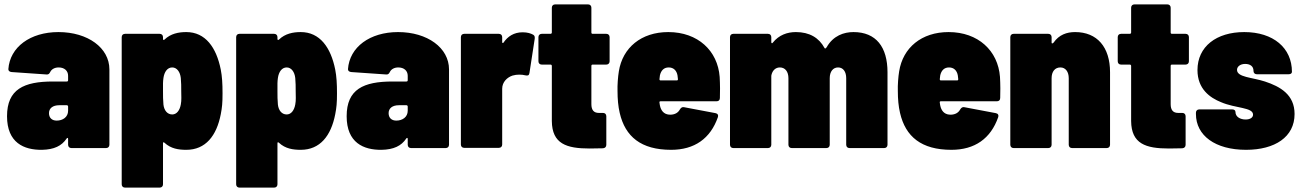

<svg xmlns="http://www.w3.org/2000/svg" viewBox="-20 -674 5925 874"><path d="M246 -528C118 -528 25 -460 18 -359C18 -351 24 -347 33 -346L192 -335C201 -334 205 -339 209 -347C215 -359 229 -367 247 -367C273 -367 290 -352 290 -329V-309C290 -305 288 -303 284 -303H221C89 -303 12 -268 12 -145C12 -24 89 9 171 8C226 7 261 -10 283 -43C286 -48 290 -47 290 -42V-15C290 -6 296 0 305 0H463C472 0 478 -6 478 -15V-358C478 -456 380 -528 246 -528ZM238 -125C216 -125 203 -138 203 -159C203 -181 220 -195 250 -195H284C288 -195 290 -192 290 -189V-170C290 -141 266 -125 238 -125Z M985 -357C965 -458 915 -528 828 -528C793 -528 757 -521 729 -494C725 -490 722 -492 722 -497V-505C722 -514 716 -520 707 -520H549C540 -520 534 -514 534 -505V165C534 174 540 180 549 180H707C716 180 722 174 722 165V-22C722 -27 725 -28 729 -24C758 3 793 8 828 8C916 8 966 -56 985 -154C991 -185 993 -205 993 -249C993 -294 991 -326 985 -357ZM803 -198C798 -171 784 -153 764 -153C742 -153 727 -171 724 -198C722 -218 722 -238 722 -259V-295C722 -303 723 -311 724 -319C728 -347 742 -367 764 -367C785 -367 800 -347 803 -319C805 -299 805 -279 805 -259C805 -238 807 -218 803 -198Z M1506 -357C1486 -458 1436 -528 1349 -528C1314 -528 1278 -521 1250 -494C1246 -490 1243 -492 1243 -497V-505C1243 -514 1237 -520 1228 -520H1070C1061 -520 1055 -514 1055 -505V165C1055 174 1061 180 1070 180H1228C1237 180 1243 174 1243 165V-22C1243 -27 1246 -28 1250 -24C1279 3 1314 8 1349 8C1437 8 1487 -56 1506 -154C1512 -185 1514 -205 1514 -249C1514 -294 1512 -326 1506 -357ZM1324 -198C1319 -171 1305 -153 1285 -153C1263 -153 1248 -171 1245 -198C1243 -218 1243 -238 1243 -259V-295C1243 -303 1244 -311 1245 -319C1249 -347 1263 -367 1285 -367C1306 -367 1321 -347 1324 -319C1326 -299 1326 -279 1326 -259C1326 -238 1328 -218 1324 -198Z M1792 -528C1664 -528 1571 -460 1564 -359C1564 -351 1570 -347 1579 -346L1738 -335C1747 -334 1751 -339 1755 -347C1761 -359 1775 -367 1793 -367C1819 -367 1836 -352 1836 -329V-309C1836 -305 1834 -303 1830 -303H1767C1635 -303 1558 -268 1558 -145C1558 -24 1635 9 1717 8C1772 7 1807 -10 1829 -43C1832 -48 1836 -47 1836 -42V-15C1836 -6 1842 0 1851 0H2009C2018 0 2024 -6 2024 -15V-358C2024 -456 1926 -528 1792 -528ZM1784 -125C1762 -125 1749 -138 1749 -159C1749 -181 1766 -195 1796 -195H1830C1834 -195 1836 -192 1836 -189V-170C1836 -141 1812 -125 1784 -125Z M2359 -527C2319 -527 2291 -508 2272 -480C2269 -476 2266 -478 2266 -483V-505C2266 -514 2260 -520 2251 -520H2093C2084 -520 2078 -514 2078 -505V-16C2078 -7 2084 -1 2093 -1H2251C2260 -1 2266 -7 2266 -16V-270C2266 -301 2289 -322 2313 -330C2333 -336 2356 -335 2372 -331C2382 -329 2388 -330 2390 -341L2414 -497C2415 -506 2414 -512 2407 -516C2396 -522 2381 -527 2359 -527Z M2755 -395V-505C2755 -514 2749 -520 2740 -520H2678C2674 -520 2672 -522 2672 -526V-639C2672 -648 2666 -654 2657 -654H2507C2498 -654 2492 -648 2492 -639V-526C2492 -522 2489 -520 2486 -520H2446C2437 -520 2431 -514 2431 -505V-395C2431 -386 2437 -380 2446 -380H2486C2490 -380 2492 -377 2492 -374V-123C2493 -19 2559 2 2664 2C2683 2 2704 1 2725 1C2735 0 2740 -6 2740 -15V-145C2740 -154 2734 -160 2725 -160H2706C2683 -160 2672 -173 2672 -200V-374C2672 -378 2674 -380 2678 -380H2740C2749 -380 2755 -386 2755 -395Z M3256 -324C3247 -443 3157 -528 3022 -528C2899 -528 2814 -457 2797 -349C2793 -325 2790 -286 2791 -260C2791 -223 2794 -190 2801 -160C2826 -52 2898 8 3035 8C3141 8 3214 -43 3248 -141C3251 -150 3247 -157 3237 -159L3094 -186C3086 -188 3080 -184 3075 -176C3067 -161 3053 -153 3034 -152C3008 -151 2993 -164 2986 -186C2984 -192 2983 -199 2982 -207C2981 -211 2983 -213 2987 -213H3242C3251 -213 3257 -218 3257 -228C3258 -251 3258 -290 3256 -324ZM3024 -367C3046 -367 3060 -353 3064 -331L3066 -314C3066 -310 3065 -308 3061 -308H2987C2983 -308 2982 -310 2982 -314L2984 -331C2989 -353 3002 -367 3024 -367Z M3865 -528C3822 -528 3773 -512 3743 -459C3739 -453 3735 -451 3733 -456C3708 -502 3665 -528 3603 -528C3564 -528 3526 -515 3498 -480C3495 -475 3491 -477 3491 -482V-505C3491 -514 3485 -520 3476 -520H3318C3309 -520 3303 -514 3303 -505V-15C3303 -6 3309 0 3318 0H3476C3485 0 3491 -6 3491 -15V-326C3491 -328 3491 -331 3492 -334C3497 -354 3511 -367 3530 -367C3554 -367 3569 -348 3569 -318V-15C3569 -6 3575 0 3584 0H3742C3751 0 3757 -6 3757 -15V-318C3757 -348 3772 -367 3795 -367C3818 -367 3832 -348 3832 -318V-15C3832 -6 3838 0 3847 0H4005C4014 0 4020 -6 4020 -15V-345C4020 -460 3968 -528 3865 -528Z M4532 -324C4523 -443 4433 -528 4298 -528C4175 -528 4090 -457 4073 -349C4069 -325 4066 -286 4067 -260C4067 -223 4070 -190 4077 -160C4102 -52 4174 8 4311 8C4417 8 4490 -43 4524 -141C4527 -150 4523 -157 4513 -159L4370 -186C4362 -188 4356 -184 4351 -176C4343 -161 4329 -153 4310 -152C4284 -151 4269 -164 4262 -186C4260 -192 4259 -199 4258 -207C4257 -211 4259 -213 4263 -213H4518C4527 -213 4533 -218 4533 -228C4534 -251 4534 -290 4532 -324ZM4300 -367C4322 -367 4336 -353 4340 -331L4342 -314C4342 -310 4341 -308 4337 -308H4263C4259 -308 4258 -310 4258 -314L4260 -331C4265 -353 4278 -367 4300 -367Z M4874 -528C4836 -528 4801 -516 4776 -480C4771 -475 4767 -475 4767 -480V-505C4767 -514 4761 -520 4752 -520H4594C4585 -520 4579 -514 4579 -505V-15C4579 -6 4585 0 4594 0H4752C4761 0 4767 -6 4767 -15V-318C4767 -348 4782 -367 4807 -367C4830 -367 4845 -348 4845 -318V-15C4845 -6 4851 0 4860 0H5018C5027 0 5033 -6 5033 -15V-345C5033 -460 4974 -528 4874 -528Z M5392 -395V-505C5392 -514 5386 -520 5377 -520H5315C5311 -520 5309 -522 5309 -526V-639C5309 -648 5303 -654 5294 -654H5144C5135 -654 5129 -648 5129 -639V-526C5129 -522 5126 -520 5123 -520H5083C5074 -520 5068 -514 5068 -505V-395C5068 -386 5074 -380 5083 -380H5123C5127 -380 5129 -377 5129 -374V-123C5130 -19 5196 2 5301 2C5320 2 5341 1 5362 1C5372 0 5377 -6 5377 -15V-145C5377 -154 5371 -160 5362 -160H5343C5320 -160 5309 -173 5309 -200V-374C5309 -378 5311 -380 5315 -380H5377C5386 -380 5392 -386 5392 -395Z M5652 8C5783 8 5873 -50 5873 -155C5873 -243 5808 -280 5738 -303C5680 -322 5611 -322 5611 -356C5611 -371 5626 -383 5648 -383C5671 -383 5686 -372 5686 -352V-351C5686 -342 5692 -336 5701 -336H5846C5855 -336 5861 -340 5861 -347C5861 -456 5776 -528 5644 -528C5517 -528 5431 -462 5431 -355C5431 -269 5488 -229 5538 -209C5605 -180 5684 -186 5684 -152C5684 -139 5671 -130 5650 -130C5626 -130 5604 -142 5604 -164C5604 -172 5598 -176 5589 -176H5439C5430 -176 5424 -170 5424 -161V-155C5424 -57 5512 8 5652 8Z"/></svg>

Font: Barlow Semi Condensed Black
Style: Regular
Weight: 900
Width: 4
Designer: Jeremy Tribby
Foundry: Tribby Type
Version: Version 1.408;PS 001.408;hotconv 1.0.88;makeotf.lib2.5.64775